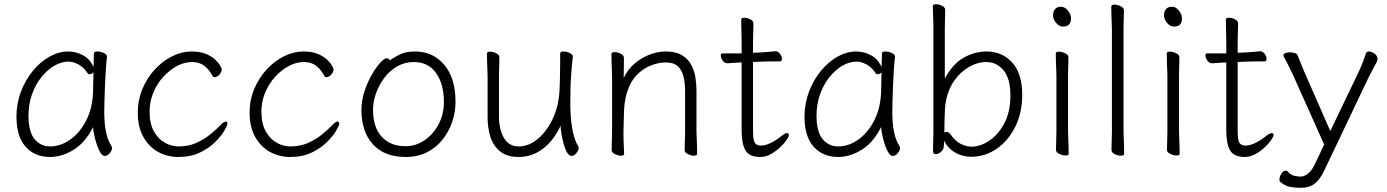

<svg xmlns="http://www.w3.org/2000/svg" viewBox="-20 -728 6572 910"><path d="M487 -457V-459Q487 -470 471.5 -477Q456 -484 442 -484Q425 -484 425 -475Q425 -468 424.5 -450.5Q424 -433 423 -410Q407 -448 373.5 -466Q340 -484 303 -484Q259 -484 215.5 -460Q172 -436 136.5 -393Q101 -350 79.5 -294Q58 -238 58 -175Q58 -81 101.5 -32.5Q145 16 217 16Q274 16 329.5 -18.5Q385 -53 421 -126Q422 -109 427 -86Q432 -63 439.5 -40.5Q447 -18 456.5 -3.5Q466 11 476 11Q490 11 500.5 -2.5Q511 -16 511 -27Q511 -30 509 -34Q492 -61 484.5 -93Q477 -125 475.5 -152.5Q474 -180 474 -193Q474 -211 475 -246Q476 -281 477.5 -321.5Q479 -362 481.5 -398.5Q484 -435 487 -457ZM423 -386Q422 -361 422 -333.5Q422 -306 421 -291Q418 -214 388 -156Q358 -98 312.5 -66Q267 -34 217 -34Q173 -34 144 -68.5Q115 -103 115 -180Q115 -234 131.5 -280.5Q148 -327 176 -362Q204 -397 237.5 -416.5Q271 -436 304 -436Q327 -436 352 -422.5Q377 -409 396 -380Q399 -376 405 -376Q410 -376 415.5 -379Q421 -382 423 -386Z M1058 -142Q1058 -152 1050 -152Q1042 -152 1029 -139Q1006 -115 976.5 -91Q947 -67 910 -50.5Q873 -34 825 -34Q793 -34 761.5 -51.5Q730 -69 709.5 -105.5Q689 -142 689 -199Q689 -246 706.5 -288.5Q724 -331 753.5 -363.5Q783 -396 818.5 -415Q854 -434 890 -434Q925 -434 948 -416.5Q971 -399 988 -367Q991 -362 997 -362Q1008 -362 1019.5 -374Q1031 -386 1031 -400Q1031 -403 1024 -416Q1017 -429 1001 -444.5Q985 -460 957.5 -472Q930 -484 888 -484Q842 -484 796.5 -461.5Q751 -439 714 -399Q677 -359 655 -306.5Q633 -254 633 -194Q633 -126 659.5 -79Q686 -32 729.5 -8Q773 16 825 16Q884 16 927.5 -5Q971 -26 1000 -55Q1029 -84 1043.5 -109Q1058 -134 1058 -142Z M1588 -142Q1588 -152 1580 -152Q1572 -152 1559 -139Q1536 -115 1506.5 -91Q1477 -67 1440 -50.5Q1403 -34 1355 -34Q1323 -34 1291.5 -51.5Q1260 -69 1239.5 -105.5Q1219 -142 1219 -199Q1219 -246 1236.5 -288.5Q1254 -331 1283.5 -363.5Q1313 -396 1348.5 -415Q1384 -434 1420 -434Q1455 -434 1478 -416.5Q1501 -399 1518 -367Q1521 -362 1527 -362Q1538 -362 1549.5 -374Q1561 -386 1561 -400Q1561 -403 1554 -416Q1547 -429 1531 -444.5Q1515 -460 1487.5 -472Q1460 -484 1418 -484Q1372 -484 1326.5 -461.5Q1281 -439 1244 -399Q1207 -359 1185 -306.5Q1163 -254 1163 -194Q1163 -126 1189.5 -79Q1216 -32 1259.5 -8Q1303 16 1355 16Q1414 16 1457.5 -5Q1501 -26 1530 -55Q1559 -84 1573.5 -109Q1588 -134 1588 -142Z M1828 -442Q1823 -452 1812 -452Q1802 -452 1782.5 -431Q1763 -410 1742.5 -374.5Q1722 -339 1707.5 -295.5Q1693 -252 1693 -207Q1693 -104 1747.5 -44Q1802 16 1902 16Q1960 16 2004 -6.5Q2048 -29 2078 -67Q2108 -105 2123.5 -151Q2139 -197 2139 -245Q2139 -358 2085.5 -421Q2032 -484 1947 -484Q1905 -484 1876.5 -470.5Q1848 -457 1828 -442ZM1902 -35Q1830 -35 1789 -80Q1748 -125 1748 -208Q1748 -247 1762.5 -287Q1777 -327 1802.5 -360.5Q1828 -394 1863.5 -414Q1899 -434 1941 -434Q2010 -434 2047 -381.5Q2084 -329 2084 -245Q2084 -187 2059 -139.5Q2034 -92 1992.5 -63.5Q1951 -35 1902 -35Z M2695 -457V-459Q2695 -470 2680 -477Q2665 -484 2651 -484Q2635 -484 2635 -475Q2635 -466 2635 -444Q2635 -422 2634.5 -394.5Q2634 -367 2633.5 -341.5Q2633 -316 2632 -301Q2628 -224 2599 -163.5Q2570 -103 2527.5 -68.5Q2485 -34 2439 -34Q2391 -34 2368 -75Q2345 -116 2345 -175V-368Q2345 -380 2345.5 -397.5Q2346 -415 2346.5 -431.5Q2347 -448 2347 -456Q2347 -468 2332 -475.5Q2317 -483 2303 -483Q2288 -483 2288 -474Q2288 -463 2288.5 -439.5Q2289 -416 2290 -395Q2291 -374 2291 -368V-171Q2291 -123 2304 -80.5Q2317 -38 2349.5 -11Q2382 16 2439 16Q2501 16 2552.5 -22.5Q2604 -61 2637 -132Q2637 -118 2641 -94Q2645 -70 2651.5 -46Q2658 -22 2667.5 -5.5Q2677 11 2689 11Q2702 11 2712.5 -3Q2723 -17 2723 -27Q2723 -30 2721 -34Q2702 -64 2692.5 -116.5Q2683 -169 2683 -237Q2683 -323 2687.5 -381Q2692 -439 2695 -457Z M3227 -294V-105Q3227 -94 3226.5 -76Q3226 -58 3225.5 -41.5Q3225 -25 3225 -17Q3225 -5 3240.5 2.5Q3256 10 3269 10Q3284 10 3284 1Q3284 -11 3283.5 -34Q3283 -57 3282 -78Q3281 -99 3281 -105V-298Q3281 -328 3276 -360.5Q3271 -393 3256 -421Q3241 -449 3212 -466.5Q3183 -484 3135 -484Q3098 -484 3059.5 -469.5Q3021 -455 2988.5 -427.5Q2956 -400 2936 -359Q2936 -373 2936.5 -392Q2937 -411 2937 -428.5Q2937 -446 2937 -454Q2937 -466 2922 -473.5Q2907 -481 2893 -481Q2878 -481 2878 -472Q2878 -461 2878.5 -439Q2879 -417 2880 -396Q2881 -375 2881 -365V-105Q2881 -98 2880.5 -80Q2880 -62 2879.5 -43.5Q2879 -25 2879 -17Q2879 -5 2894.5 2.5Q2910 10 2923 10Q2938 10 2938 1Q2938 -14 2936.5 -38.5Q2935 -63 2935 -91V-105Q2936 -149 2937.5 -198.5Q2939 -248 2951 -288Q2966 -339 2996 -370.5Q3026 -402 3063 -417Q3100 -432 3135 -432Q3173 -432 3192.5 -414Q3212 -396 3219.5 -365Q3227 -334 3227 -294Z M3691 -89 3686 -85Q3660 -64 3634 -51Q3608 -38 3587 -38Q3565 -38 3557 -52Q3549 -66 3549 -108V-434L3590 -436Q3610 -437 3638 -437Q3666 -437 3676 -437Q3686 -437 3686 -449Q3686 -460 3677 -472.5Q3668 -485 3656 -485H3655Q3645 -484 3621 -482Q3597 -480 3579 -479L3549 -478V-528Q3549 -540 3549.5 -558Q3550 -576 3550.5 -592.5Q3551 -609 3551 -617Q3551 -629 3536 -636.5Q3521 -644 3508 -644Q3493 -644 3493 -635Q3493 -624 3493.5 -602Q3494 -580 3494.5 -559Q3495 -538 3495 -528V-475H3406Q3396 -475 3396 -465Q3396 -455 3405 -441.5Q3414 -428 3427 -428Q3427 -428 3448 -429.5Q3469 -431 3491 -432H3495V-110Q3495 -47 3513 -15.5Q3531 16 3583 16Q3608 16 3632 3Q3656 -10 3675.5 -28Q3695 -46 3707 -63Q3719 -80 3719 -88Q3719 -97 3710 -97Q3703 -97 3691 -89Z M4222 -457V-459Q4222 -470 4206.5 -477Q4191 -484 4177 -484Q4160 -484 4160 -475Q4160 -468 4159.5 -450.5Q4159 -433 4158 -410Q4142 -448 4108.5 -466Q4075 -484 4038 -484Q3994 -484 3950.5 -460Q3907 -436 3871.5 -393Q3836 -350 3814.5 -294Q3793 -238 3793 -175Q3793 -81 3836.5 -32.5Q3880 16 3952 16Q4009 16 4064.5 -18.5Q4120 -53 4156 -126Q4157 -109 4162 -86Q4167 -63 4174.5 -40.5Q4182 -18 4191.5 -3.5Q4201 11 4211 11Q4225 11 4235.5 -2.5Q4246 -16 4246 -27Q4246 -30 4244 -34Q4227 -61 4219.5 -93Q4212 -125 4210.5 -152.5Q4209 -180 4209 -193Q4209 -211 4210 -246Q4211 -281 4212.5 -321.5Q4214 -362 4216.5 -398.5Q4219 -435 4222 -457ZM4158 -386Q4157 -361 4157 -333.5Q4157 -306 4156 -291Q4153 -214 4123 -156Q4093 -98 4047.5 -66Q4002 -34 3952 -34Q3908 -34 3879 -68.5Q3850 -103 3850 -180Q3850 -234 3866.5 -280.5Q3883 -327 3911 -362Q3939 -397 3972.5 -416.5Q4006 -436 4039 -436Q4062 -436 4087 -422.5Q4112 -409 4131 -380Q4134 -376 4140 -376Q4145 -376 4150.5 -379Q4156 -382 4158 -386Z M4404 -593V-106Q4404 -80 4403 -53.5Q4402 -27 4402 -15Q4402 3 4415 3Q4426 3 4438 -7Q4450 -17 4452 -26Q4455 -47 4455 -61Q4472 -25 4507 -5Q4542 15 4582 15Q4649 15 4704 -23Q4759 -61 4792 -127.5Q4825 -194 4825 -278Q4825 -379 4777.5 -431.5Q4730 -484 4656 -484Q4601 -484 4549 -455.5Q4497 -427 4458 -356V-592Q4458 -618 4459 -643.5Q4460 -669 4460 -681Q4460 -693 4445 -700.5Q4430 -708 4416 -708Q4401 -708 4401 -699Q4401 -682 4402.5 -653Q4404 -624 4404 -593ZM4464 -253Q4475 -307 4504 -347.5Q4533 -388 4573 -411Q4613 -434 4656 -434Q4703 -434 4736 -395Q4769 -356 4769 -276Q4769 -198 4740 -143.5Q4711 -89 4668.5 -61Q4626 -33 4585 -33Q4559 -33 4533.5 -46Q4508 -59 4488 -87Q4478 -103 4466 -103Q4459 -103 4456 -98Q4456 -119 4456.5 -148.5Q4457 -178 4458.5 -207Q4460 -236 4464 -253Z M5019 -602Q5056 -602 5056 -641Q5056 -661 5041 -678.5Q5026 -696 5009 -696Q4990 -696 4980.5 -685Q4971 -674 4971 -655Q4971 -637 4985.5 -619.5Q5000 -602 5019 -602ZM4987 -368V-105Q4987 -98 4986.5 -80Q4986 -62 4985.5 -43.5Q4985 -25 4985 -17Q4985 -6 5001 1.5Q5017 9 5030 9Q5045 9 5045 1Q5045 -11 5044.5 -34Q5044 -57 5043 -78Q5042 -99 5042 -105V-368Q5042 -380 5042.5 -398Q5043 -416 5043.5 -432.5Q5044 -449 5044 -457Q5044 -468 5028.5 -475.5Q5013 -483 4999 -483Q4984 -483 4984 -475Q4984 -464 4984.5 -442Q4985 -420 4986 -399Q4987 -378 4987 -368Z M5250 -590V-105Q5250 -98 5249.5 -80Q5249 -62 5248.5 -43.5Q5248 -25 5248 -17Q5248 -5 5263.5 2.5Q5279 10 5292 10Q5308 10 5308 1Q5308 -11 5307.5 -34Q5307 -57 5306 -78Q5305 -99 5305 -105V-590Q5305 -602 5305.5 -620Q5306 -638 5306.5 -654.5Q5307 -671 5307 -679Q5307 -691 5291.5 -698.5Q5276 -706 5263 -706Q5247 -706 5247 -697Q5247 -686 5247.5 -664Q5248 -642 5249 -621Q5250 -600 5250 -590Z M5545 -602Q5582 -602 5582 -641Q5582 -661 5567 -678.5Q5552 -696 5535 -696Q5516 -696 5506.5 -685Q5497 -674 5497 -655Q5497 -637 5511.5 -619.5Q5526 -602 5545 -602ZM5513 -368V-105Q5513 -98 5512.5 -80Q5512 -62 5511.5 -43.5Q5511 -25 5511 -17Q5511 -6 5527 1.5Q5543 9 5556 9Q5571 9 5571 1Q5571 -11 5570.5 -34Q5570 -57 5569 -78Q5568 -99 5568 -105V-368Q5568 -380 5568.5 -398Q5569 -416 5569.5 -432.5Q5570 -449 5570 -457Q5570 -468 5554.5 -475.5Q5539 -483 5525 -483Q5510 -483 5510 -475Q5510 -464 5510.5 -442Q5511 -420 5512 -399Q5513 -378 5513 -368Z M5988 -89 5983 -85Q5957 -64 5931 -51Q5905 -38 5884 -38Q5862 -38 5854 -52Q5846 -66 5846 -108V-434L5887 -436Q5907 -437 5935 -437Q5963 -437 5973 -437Q5983 -437 5983 -449Q5983 -460 5974 -472.5Q5965 -485 5953 -485H5952Q5942 -484 5918 -482Q5894 -480 5876 -479L5846 -478V-528Q5846 -540 5846.5 -558Q5847 -576 5847.5 -592.5Q5848 -609 5848 -617Q5848 -629 5833 -636.5Q5818 -644 5805 -644Q5790 -644 5790 -635Q5790 -624 5790.5 -602Q5791 -580 5791.5 -559Q5792 -538 5792 -528V-475H5703Q5693 -475 5693 -465Q5693 -455 5702 -441.5Q5711 -428 5724 -428Q5724 -428 5745 -429.5Q5766 -431 5788 -432H5792V-110Q5792 -47 5810 -15.5Q5828 16 5880 16Q5905 16 5929 3Q5953 -10 5972.5 -28Q5992 -46 6004 -63Q6016 -80 6016 -88Q6016 -97 6007 -97Q6000 -97 5988 -89Z M6138 162H6148Q6186 162 6211.5 142Q6237 122 6256 81L6467 -362Q6476 -380 6487 -400.5Q6498 -421 6506 -436Q6509 -442 6509 -448Q6509 -463 6495 -473.5Q6481 -484 6468 -484Q6457 -484 6454 -475Q6438 -426 6417 -382L6285 -107L6160 -392Q6152 -411 6144.5 -429.5Q6137 -448 6130 -466Q6128 -473 6117 -476.5Q6106 -480 6094 -480Q6082 -480 6072.5 -476.5Q6063 -473 6063 -465Q6063 -463 6065 -459Q6074 -443 6086.5 -418Q6099 -393 6106 -378L6256 -43L6212 50Q6197 81 6179 95Q6161 109 6145 109Q6132 109 6115.5 105.5Q6099 102 6086 88Q6080 81 6073 81Q6062 81 6053 95.5Q6044 110 6044 123Q6044 132 6049 135Q6072 154 6095.5 158Q6119 162 6138 162Z"/></svg>

Font: Klee One
Style: Regular
Weight: 400
Designer: Fontworks Inc.
Foundry: Fontworks Inc.
Version: Version 1.100